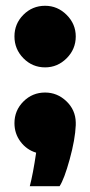

<svg xmlns="http://www.w3.org/2000/svg" viewBox="-20 -621 312 664"><path d="M30 -495Q30 -539 61 -570Q92 -601 136 -601Q179 -601 210.5 -569.5Q242 -538 242 -495Q242 -451 210.5 -419.5Q179 -388 136 -388Q92 -388 61 -419.5Q30 -451 30 -495ZM242 -196V-195V-188Q240 -139 221 -70Q202 -1 186 23H83Q94 -18 105 -93Q72 -103 51 -131Q30 -159 30 -195Q30 -239 61 -270Q92 -301 136 -301Q178 -301 209.5 -271Q241 -241 242 -198Z"/></svg>

Font: Dela Gothic One
Style: Regular
Weight: 400
Designer: aratakana
Foundry: aratakana
Version: Version 1.004